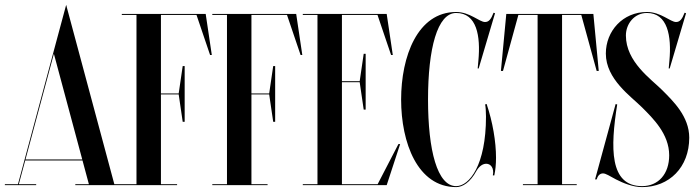

<svg xmlns="http://www.w3.org/2000/svg" viewBox="-47 -757 2850 785"><path d="M225.3 -730.3 225.5 -731 223.5 -737 171.5 -544V-543.7L26.5 -4H-27.1V0H100.9V-4H30L56.1 -101H290.3L316.4 -4H260.9V0H480.9V-4H420.4ZM173.3 -537.1 289.3 -105H57.2Z M611 -696H756.4L812 -532H819L794 -700H451V-696H511V-4H451V0H677V-4H611V-371H683.6L700 -259H708V-487H700L683.6 -375H611Z M981 -696H1126.4L1182 -532H1189L1164 -700H821V-696H881V-4H821V0H1047V-4H981V-371H1053.6L1070 -259H1078V-487H1070L1053.6 -375H981Z M1497.1 -4H1351V-421H1423.6L1440 -309H1448V-537H1440L1423.6 -425H1351V-696H1496.4L1552 -532H1559L1534 -700H1191V-696H1251V-4H1191V0H1534L1589 -168H1582Z M1936.5 -330C1938.5 -321 1940 -301 1940 -280C1940 -82 1872 4 1818 4C1741 4 1703 -142 1703 -350C1703 -558 1741 -704 1818 -704C1903 -704 1918 -609 1909 -510L1906 -477H1910L1977 -703L1971 -705C1961 -679 1952 -667 1936 -667C1913 -667 1874 -708 1818 -708C1660 -708 1593 -526 1593 -350C1593 -174 1660 8 1818 8C1844.5 8 1875.5 -11.5 1900.5 -57.5C1912.5 -78.5 1927.5 -87.5 1941 -87.5C1960 -87.5 1974 -69 1968 -40H1974C1978.5 -60.5 1981 -85 1981 -112C1981 -177.5 1967.5 -258 1942.5 -332Z M2379 -700H2023L2001 -467H2009.5L2072.4 -696H2151V-4H2091V0H2311V-4H2251V-696H2329.6L2392.5 -467H2401Z M2578 8C2689 8 2771 -73 2771 -194C2771 -281 2705 -344 2660 -389C2615 -434 2512 -504 2512 -612C2512 -660 2547 -704 2598 -704C2683 -704 2699 -609 2690 -510L2687 -477H2691L2758 -703L2752 -705C2742 -679 2733 -667 2717 -667C2694 -667 2655 -708 2598 -708C2499 -708 2430 -630 2430 -538C2430 -433 2533 -363 2578 -318C2623 -273 2689 -209 2689 -122C2689 -46 2645 4 2578 4C2444 4 2448.5 -153.5 2476.5 -330L2470 -331.5L2386 -23.5H2392.5C2396.5 -37.5 2404.5 -47.5 2417.5 -48C2430 -48.5 2445.5 -37 2471.5 -23.5C2500.5 -8.5 2541 8 2578 8Z"/></svg>

Font: Picaflor 96 pt
Style: Regular
Weight: 400
Designer: Ariel Martín Pérez
Foundry: Tunera Type Foundry
Version: Version 1.000;hotconv 1.0.109;makeotfexe 2.5.65596